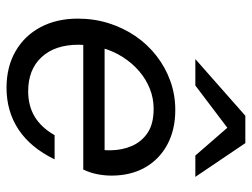

<svg xmlns="http://www.w3.org/2000/svg" viewBox="-114 -666 790 603"><g transform="rotate(90 281.5 -365.0)"><path d="M256 10Q191 10 142 -18Q93 -46 66 -96.5Q39 -147 39 -214Q39 -265 53.5 -311Q68 -357 94 -395Q120 -433 156 -461Q192 -489 235 -504.5Q278 -520 326 -520Q388 -520 434.5 -495Q481 -470 506.5 -425Q532 -380 532 -320Q532 -297 527.5 -274.5Q523 -252 513 -231H100L115 -298H478L444 -244Q453 -281 452.5 -317.5Q452 -354 438.5 -384.5Q425 -415 397 -433.5Q369 -452 322 -452Q289 -452 259 -440Q229 -428 204 -406.5Q179 -385 160 -355.5Q141 -326 131 -290.5Q121 -255 121 -216Q121 -142 160 -100Q199 -58 267 -58Q313 -58 347 -78.5Q381 -99 405 -141H481Q444 -65 387 -27.5Q330 10 256 10ZM166 -583 344 -740H430L536 -583H469L350 -720H430L249 -583Z"/></g></svg>

Font: Instrument Sans
Style: Italic
Weight: 400
Italic angle: -13°
Designer: Rodrigo Fuenzalida
Foundry: fragTYPE
Version: Version 1.000;gftools[0.9.28]